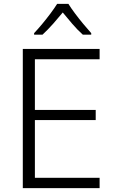

<svg xmlns="http://www.w3.org/2000/svg" viewBox="-20 -965 590 985"><path d="M491 0H97V-714H491V-661H159V-401H471V-349H159V-53H491ZM331 -945Q344 -924 364.5 -896.5Q385 -869 407.5 -842Q430 -815 448 -795V-787H405Q377 -812 350.5 -843Q324 -874 302 -901Q280 -874 253 -843.5Q226 -813 198 -787H155V-795Q174 -815 196.5 -842Q219 -869 239.5 -896.5Q260 -924 273 -945Z"/></svg>

Font: Noto Sans Hebrew Thin Light
Style: Regular
Weight: 300
Version: Version 3.001